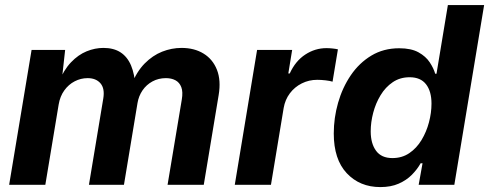

<svg xmlns="http://www.w3.org/2000/svg" viewBox="-20 -748 1979 777"><path d="M17 0 107.8 -545.9H243.6L228.6 -410.1L217.5 -414.7Q238.2 -465.4 267.4 -495.9Q296.7 -526.5 330.5 -540.3Q364.3 -554.1 398.6 -554.1Q440.3 -554.1 468 -536Q495.7 -517.9 510.4 -482.9Q525.1 -447.9 527.9 -396.5L512.4 -406Q533.3 -458.4 565.4 -491Q597.6 -523.6 636.1 -538.9Q674.7 -554.1 714.6 -554.1Q766.6 -554.1 803.9 -531.1Q841.2 -508.2 858 -465.5Q874.8 -422.9 864.9 -363.4L804.6 0H658.1L715.7 -345.1Q721 -376.3 713.7 -395.3Q706.4 -414.4 690.1 -423.1Q673.8 -431.8 651.5 -431.8Q621.4 -431.8 596.9 -418.5Q572.5 -405.2 556.9 -382.5Q541.3 -359.7 536.5 -331.1L481.6 0H339.9L397.9 -349Q404.7 -389.6 386.7 -410.7Q368.6 -431.8 334.6 -431.8Q306.9 -431.8 282.2 -418.9Q257.4 -406.1 240.2 -382.1Q222.9 -358.2 217.4 -325L163.4 0Z M930.1 0 1020.4 -545.9H1162.3L1146.8 -450.8H1152.6Q1175.7 -501.3 1215.4 -527.2Q1255 -553.2 1300.9 -553.2Q1312.3 -553.2 1325.1 -551.9Q1337.9 -550.6 1347.5 -548.3L1325.8 -417.5Q1315.7 -420.8 1297.5 -422.9Q1279.3 -425 1263.7 -425Q1230.2 -425 1201.3 -410.5Q1172.3 -396 1153 -370.3Q1133.7 -344.6 1127.9 -310.7L1076.5 0Z M1519.3 9.1Q1436 9.1 1383.3 -47Q1330.7 -103.1 1330.7 -207.8Q1330.7 -270.9 1348.2 -332.2Q1365.7 -393.4 1399.6 -443.4Q1433.5 -493.3 1482.8 -523Q1532.1 -552.7 1595.6 -552.7Q1644 -552.7 1673.7 -536.2Q1703.4 -519.7 1719.1 -495.7Q1734.9 -471.7 1741.2 -449.7H1746.5L1792.5 -727.5H1939.2L1818.6 0H1674.3L1690 -87.4H1682.3Q1668.5 -62.6 1646.7 -40.6Q1624.8 -18.5 1593.3 -4.7Q1561.9 9.1 1519.3 9.1ZM1568.1 -108.3Q1607.1 -108.3 1636.6 -128.4Q1666.1 -148.5 1686 -181.5Q1705.8 -214.4 1716 -253.1Q1726.2 -291.7 1726.2 -328.9Q1726.2 -378.6 1704.1 -407Q1682 -435.4 1637.8 -435.4Q1598.7 -435.4 1569.3 -415.3Q1539.8 -395.3 1520.1 -362.6Q1500.3 -330 1490.3 -291.6Q1480.2 -253.3 1480.2 -216.4Q1480.2 -167.4 1501.9 -137.8Q1523.5 -108.3 1568.1 -108.3Z"/></svg>

Font: Inter Variable
Style: Italic
Weight: 400
Italic angle: -9.39999°
Designer: Rasmus Andersson
Foundry: rsms
Version: Version 4.001;git-9221beed3